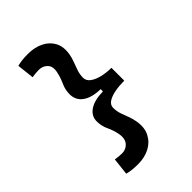

<svg xmlns="http://www.w3.org/2000/svg" viewBox="-260 -898 1106 1106"><g transform="rotate(-45 293.0 -345.0)"><path d="M187.5 104.5Q157.2 104.5 137 101.8Q116.7 99.1 99.6 94.7L111.3 -9.8Q126.5 -7.8 140.6 -6.3Q154.8 -4.9 166.5 -4.9Q198.2 -4.9 219.2 -28.8Q233.9 -45.9 233.9 -72.8Q233.9 -84 231.4 -97.2Q225.1 -131.8 209 -166Q192.4 -199.7 192.4 -238.3Q192.4 -282.7 231.4 -308.6Q270.5 -334.5 339.8 -335.4V-354Q270.5 -355 231.4 -382.6Q192.4 -410.2 192.4 -460Q192.4 -497.1 208.5 -531.2Q224.1 -565.4 231.4 -601.1Q233.9 -612.8 233.9 -623.5Q233.9 -647.9 219.2 -663.1Q198.2 -684.6 166.5 -684.6Q154.8 -684.6 140.6 -683.3Q126.5 -682.1 111.3 -679.7L99.6 -784.2Q116.7 -788.6 137 -791.3Q157.2 -793.9 187.5 -793.9Q240.7 -793.9 282 -773.7Q323.2 -753.4 343.8 -715.3Q357.4 -689 357.4 -655.8Q357.4 -639.6 354.5 -622.1Q350.1 -597.2 340.8 -573.2Q331.1 -548.8 322.8 -523.9Q314.5 -499 314.5 -471.7Q314.5 -447.3 336.9 -430.7Q359.4 -414.1 395.3 -405.5Q431.2 -397 470.7 -397V-292.5Q430.2 -292.5 394.5 -285.9Q358.9 -279.3 336.7 -264.9Q314.5 -250.5 314.5 -226.6Q314.5 -200.2 322.8 -175.3Q331.1 -150.4 340.8 -126Q350.1 -101.6 354.5 -76.2Q364.3 -19.5 343.8 21Q323.2 61.5 282 83Q240.7 104.5 187.5 104.5Z"/></g></svg>

Font: CaskaydiaCove NF SemiBold
Style: Regular
Weight: 600
Designer: Aaron Bell
Foundry: Saja Typeworks
Version: Version 2111.001; VTT 6.35;Nerd Fonts 3.2.1